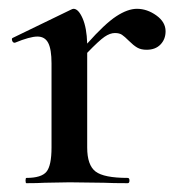

<svg xmlns="http://www.w3.org/2000/svg" viewBox="-20 -416 414 436"><path d="M356 -345Q356 -327 344.5 -315Q333 -303 313 -303Q300 -303 291.5 -308Q283 -313 273 -323Q263 -333 257 -337Q251 -341 241 -341Q230 -341 217.5 -332.5Q205 -324 178 -296V-81Q178 -41 197 -26.5Q216 -12 270 -12Q274 -12 274 -6Q274 0 270 0Q236 0 216 -1L138 -2L81 -1Q66 0 40 0Q38 0 38 -6Q38 -12 40 -12Q74 -12 85.5 -26Q97 -40 97 -81V-272Q97 -304 89.5 -318.5Q82 -333 65 -333Q48 -333 14 -319H13Q9 -319 7.5 -324Q6 -329 9 -330L141 -394Q145 -396 147 -396Q158 -396 167.5 -374.5Q177 -353 178 -317Q218 -362 244 -379Q270 -396 291 -396Q314 -396 335 -381Q356 -366 356 -345Z"/></svg>

Font: Cormorant Garamond SemiBold
Style: Regular
Weight: 600
Designer: Christian Thalmann (Catharsis Fonts)
Version: Version 3.000